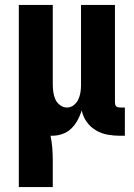

<svg xmlns="http://www.w3.org/2000/svg" viewBox="-20 -540 540 775"><path d="M56 215V-520H193V-200Q193 -185 195 -169.5Q197 -154 203 -140Q209 -126 222 -116Q235 -106 250 -106Q265 -106 277 -115Q289 -124 295.5 -137.5Q302 -151 304.5 -165.5Q307 -180 307 -195V-520H444V-126Q444 -122 445 -118Q446 -114 449 -111Q452 -108 456 -107Q460 -106 464 -106H484V8H464Q439 8 414 3.5Q389 -1 367 -14Q345 -27 330 -48Q315 -69 310 -94Q303 -73 293 -54.5Q283 -36 267.5 -21Q252 -6 231.5 1Q211 8 190 8H184Q189 32 191 57Q193 82 193 107V215Z"/></svg>

Font: Iosevka Term Curly Heavy
Style: Regular
Weight: 900
Designer: Belleve Invis
Foundry: Belleve Invis
Version: Version 32.3.0